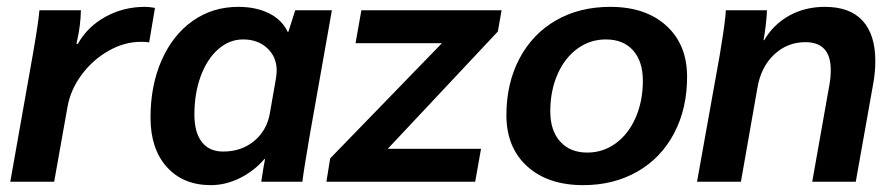

<svg xmlns="http://www.w3.org/2000/svg" viewBox="-20 -530 2613 560"><path d="M77 -378Q92 -465 95 -500H216Q215 -455 205 -412L203 -402H207Q235 -452 287.5 -481Q340 -510 403 -510Q415 -510 432 -507L415 -406Q411 -408 391 -408Q343 -408 297 -382Q251 -356 218.5 -312.5Q186 -269 177 -219L138 0H10Z M419 -187Q419 -281 451.5 -354.5Q484 -428 542 -469Q600 -510 675 -510Q727 -510 765 -491Q803 -472 819 -437H821L841 -500H948L883 -133Q865 -28 862 0H742Q748 -41 753 -66H751Q721 -31 679.5 -10.5Q638 10 595 10Q514 10 466.5 -43Q419 -96 419 -187ZM767 -199 785 -302Q787 -316 787 -324Q787 -364 759.5 -389.5Q732 -415 689 -415Q649 -415 616.5 -386.5Q584 -358 565.5 -308Q547 -258 547 -196Q547 -144 568.5 -116Q590 -88 631 -88Q684 -88 721 -118.5Q758 -149 767 -199Z M943 -68 1269 -404H1017L1034 -500H1443L1432 -438L1111 -96H1383L1366 0H932Z M1457 -194Q1457 -287 1495 -359Q1533 -431 1601.5 -470.5Q1670 -510 1760 -510Q1863 -510 1923.5 -455Q1984 -400 1984 -306Q1984 -213 1946 -141Q1908 -69 1839 -29.5Q1770 10 1681 10Q1578 10 1517.5 -45Q1457 -100 1457 -194ZM1855 -295Q1855 -351 1826.5 -383Q1798 -415 1747 -415Q1701 -415 1664 -388Q1627 -361 1606 -313Q1585 -265 1585 -205Q1585 -149 1614 -117Q1643 -85 1693 -85Q1739 -85 1776 -112Q1813 -139 1834 -187Q1855 -235 1855 -295Z M2079 -368 2083 -393Q2096 -472 2097 -500H2217Q2215 -457 2207 -413H2209Q2236 -459 2282 -484.5Q2328 -510 2386 -510Q2459 -510 2496 -469.5Q2533 -429 2533 -352Q2533 -317 2526 -281L2476 0H2349L2399 -282Q2403 -303 2403 -326Q2403 -407 2329 -407Q2276 -407 2237.5 -370.5Q2199 -334 2189 -273L2141 0H2013Z"/></svg>

Font: Sarabun
Style: Bold Italic
Weight: 700
Italic angle: -10°
Designer: Suppakit Chalermlarp | Katatrad Co.,Ltd.
Foundry: Cadson Demak Co.,Ltd.
Version: Version 1.000; ttfautohint (v1.6)